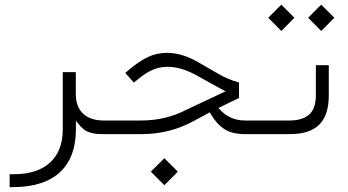

<svg xmlns="http://www.w3.org/2000/svg" viewBox="-20 -577 1499 826"><path d="M432.6 0H425.8Q408.7 0 395.3 -1.2Q381.8 -2.4 371.1 -5.9Q360.4 -9.3 353.8 -12Q347.2 -14.6 339.6 -21.2Q332 -27.8 328.6 -31.2Q325.2 -34.7 317.6 -43.9Q310.1 -53.2 306.6 -57.1V-23.9V-21Q306.6 98.1 239.7 162.1Q172.9 226.1 42 228L21.5 228.5V172.4H41Q140.6 172.4 195.3 122.3Q250 72.3 250 -20.5V-266.6H306.2V-172.4Q306.2 -117.7 337.4 -88.1Q368.7 -58.6 425.8 -58.6H433.1Q445.3 -58.6 445.3 -32.7V-27.3Q445.3 -16.1 442.1 -8.1Q439 0 432.6 0Z M628.9 161.6 687 103.5 745.1 161.6 687 219.7ZM1091.8 0H1034.7Q1005.9 0 983.2 -5.6Q960.4 -11.2 943.4 -22.9Q926.3 -34.7 914.1 -48.3Q901.9 -62 889.6 -82L882.3 -93.8L870.1 -86.9L812 -55.7Q710 0 588.4 0H429.2Q416.5 0 416.5 -27.3V-32.7Q416.5 -58.6 428.7 -58.6H587.4Q693.8 -58.6 782.2 -105L924.3 -171.9L950.2 -184.1L924.8 -197.8L826.2 -252.4Q759.8 -289.6 701.2 -289.6Q683.6 -289.6 668 -286.4Q652.3 -283.2 637.5 -276.9Q622.6 -270.5 608.9 -262Q595.2 -253.4 579.6 -240.7L555.7 -221.7L519 -263.2L537.1 -278.8Q581.5 -315.9 618.9 -332.8Q656.2 -349.6 698.2 -349.6Q762.7 -349.6 830.6 -310.5L922.9 -257.3Q963.9 -233.9 1008.3 -222.2V-155.3Q1002 -152.3 969.2 -136.7Q936.5 -121.1 919.9 -112.3Q965.3 -58.6 1033.2 -58.6H1091.8Q1104.5 -58.6 1104.5 -32.7V-27.3Q1104.5 -20 1103.3 -14.2Q1102.1 -8.3 1099.1 -4.2Q1096.2 0 1091.8 0Z M1087.4 -58.6H1225.6Q1281.2 -58.6 1310.1 -84.2Q1338.9 -109.9 1338.9 -167.5V-296.4H1394.5V-167Q1394.5 -81.5 1353.5 -40.8Q1312.5 0 1226.1 0H1087.9Q1075.2 0 1075.2 -27.3V-32.7Q1075.2 -58.6 1087.4 -58.6ZM1305.7 -500.5 1361.8 -557.1 1418.5 -500.5 1361.8 -443.8ZM1133.8 -500.5 1190.4 -557.1 1246.6 -500.5 1190.4 -443.8Z"/></svg>

Font: Shabnam Thin FD-WOL
Style: Thin-FD-WOL
Weight: 100
Foundry: DejaVu fonts team - Redesigned by Saber Rastikerdar - Based on Vazir font
Version: Version 5.0.1